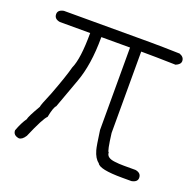

<svg xmlns="http://www.w3.org/2000/svg" viewBox="-92 -579 672 663"><g transform="rotate(20 244.0 -247.5)"><path d="M35.2 -484.4H351.6Q391.6 -484.4 460.9 -482.4Q478.5 -476.1 478.5 -460.9Q478.5 -448.7 460.9 -441.4Q381.3 -443.4 341.8 -443.4H334V-144.5Q342.3 -78.1 347.7 -78.1Q347.7 -58.1 378.9 -54.7Q394 -52.7 412.1 -52.7H455.1Q476.6 -49.3 476.6 -31.2Q476.6 -15.6 455.1 -11.7H421.9Q336.9 -11.7 328.1 -31.2Q312.5 -42.5 304.7 -70.3Q300.8 -83.5 293 -140.6V-443.4H187.5V-441.4Q187.5 -341.8 162.1 -273.4L123 -166Q114.3 -157.7 107.4 -121.1Q94.2 -109.4 62.5 -35.2Q51.3 -17.6 39.1 -17.6Q17.6 -21 17.6 -39.1Q28.8 -69.8 43 -89.8Q43 -97.7 70.3 -144.5Q70.3 -150.9 91.8 -201.2Q119.6 -274.4 128.9 -310.5Q146.5 -348.6 146.5 -443.4H35.2Q13.7 -446.8 13.7 -464.8Q13.7 -480.5 35.2 -484.4Z"/></g></svg>

Font: CEF Fonts CJK
Style: Regular
Weight: 400
Designer: PartyBoss (派对大魔王)
Version: Release 2.25